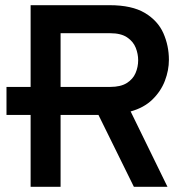

<svg xmlns="http://www.w3.org/2000/svg" viewBox="-20 -720 732 740"><path d="M5 -277V-385H291V-277ZM98 0V-700H402.5Q488.5 -700 538.5 -670Q588.5 -640 609.8 -591.8Q631 -543.5 631 -489.5Q631 -449 615.5 -408.5Q600 -368 567.2 -336.2Q534.5 -304.5 483.5 -290.5L625.5 0H496L359.5 -277H213.5V0ZM213.5 -385H404.5Q445 -385 468.8 -400Q492.5 -415 502.5 -438.5Q512.5 -462 512.5 -488Q512.5 -512 503.2 -535.8Q494 -559.5 470.2 -575.8Q446.5 -592 404.5 -592H213.5Z"/></svg>

Font: Overpass SemiBold
Style: Regular
Weight: 600
Designer: Delve Withrington, Dave Bailey, Thomas Jockin
Foundry: Delve Fonts LLC
Version: Version 4.000